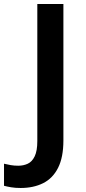

<svg xmlns="http://www.w3.org/2000/svg" viewBox="-95 -734 427 957"><path d="M8 203Q-19 203 -39.5 199.5Q-60 196 -75 192V82Q-59 86 -41.5 89Q-24 92 -4 92Q22 92 43.5 82Q65 72 78 45Q91 18 91 -31V-714H221V-34Q221 50 194.5 102.5Q168 155 120 179Q72 203 8 203Z"/></svg>

Font: Noto Sans Javanese SemiBold
Style: Regular
Weight: 600
Version: Version 2.004